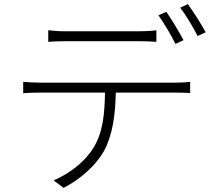

<svg xmlns="http://www.w3.org/2000/svg" viewBox="-20 -863 1040 927"><path d="M866 -669C844 -711 808 -770 783 -806L745 -789C772 -751 808 -691 827 -651ZM651 -664C676 -664 709 -663 735 -661V-717C709 -713 676 -712 651 -712H293C262 -712 239 -714 213 -717V-661C236 -663 263 -664 295 -664ZM174 -464C143 -464 118 -466 92 -468V-413C119 -415 143 -416 174 -416H487C485 -315 478 -226 432 -151C393 -85 320 -27 239 8L287 44C370 2 444 -67 481 -132C523 -209 537 -306 539 -416H828C850 -416 878 -415 898 -414V-468C875 -465 849 -464 828 -464ZM850 -826C879 -788 912 -733 934 -689L973 -707C953 -745 914 -806 887 -843Z"/></svg>

Font: Genne Gothic Light
Style: Regular
Weight: 300
Designer: Ryoko NISHIZUKA (kana & ideographs); Paul D. Hunt (Latin, Greek & Cyrillic); Wenlong ZHANG (bopomofo); Sandoll Communica
Foundry: Adobe Systems Incorporated
Version: Version 1.004;PS 1.004;hotconv 16.6.51;makeotf.lib2.5.65220